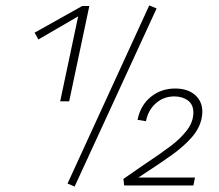

<svg xmlns="http://www.w3.org/2000/svg" viewBox="-20 -681 805 705"><path d="M308 -659 234 -309H201L267 -621L121 -536L107 -561L282 -659ZM228 -7 528 -661 555 -650 254 4ZM488 -29H696L690 0H436L433 -24L501 -71Q570 -117 607 -145Q644 -173 667 -203.5Q690 -234 690 -268Q690 -297 670 -312Q650 -327 620 -327Q581 -327 552.5 -302Q524 -277 516 -236L485 -241Q496 -295 534 -325.5Q572 -356 623 -356Q669 -356 696 -332.5Q723 -309 723 -270Q723 -259 720 -245Q712 -208 683 -175.5Q654 -143 612.5 -113Q571 -83 488 -29Z"/></svg>

Font: Ysabeau Light
Style: Italic
Weight: 300
Italic angle: -12°
Designer: Christian Thalmann (Catharsis Fonts)
Version: Version 0.003